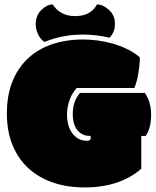

<svg xmlns="http://www.w3.org/2000/svg" viewBox="-20 -822 696 858"><path d="M139.6 -712.9Q139.6 -753.9 165.5 -778.3Q190.9 -802.2 215.8 -802.2Q228.5 -780.3 253.9 -765.1Q279.3 -750 315.9 -750Q385.7 -750 413.6 -802.2Q439.5 -802.2 466.3 -778.3Q493.7 -753.9 493.7 -715.8Q493.7 -677.7 469.2 -653.3Q412.6 -667.5 350.1 -667.5Q257.8 -667.5 178.7 -634.3Q159.2 -647.9 149.4 -670.2Q139.6 -692.4 139.6 -712.9ZM627.4 -406.7Q655.3 -366.7 655.3 -308.6Q655.3 -250 631.3 -214.4H611.3V-67.9Q515.6 15.6 357.4 15.6Q281.2 15.6 217.8 -5.9Q154.3 -27.3 108.2 -69.1Q62 -110.8 36.4 -172.6Q10.7 -234.4 10.7 -314.9Q10.7 -394.5 34.9 -456.1Q59.1 -517.6 103.8 -559.8Q148.4 -602.1 211.4 -623.8Q274.4 -645.5 352.5 -645.5Q383.8 -645.5 418 -640.9Q452.1 -636.2 485.8 -626.5Q519.5 -616.7 550.3 -601.6Q581.1 -586.4 605 -565.4Q605 -551.8 603.3 -533.2Q601.6 -514.6 598.4 -495.6Q595.2 -476.6 590.6 -458.7Q585.9 -440.9 580.1 -428.7H322.8Q314.9 -420.4 307.1 -408.4Q299.3 -396.5 293.2 -381.1Q287.1 -365.7 283.2 -347.7Q279.3 -329.6 279.3 -309.1Q279.3 -288.1 284.4 -267.3Q289.6 -246.6 300.5 -230Q311.5 -213.4 328.6 -203.1Q345.7 -192.9 369.6 -192.9Q385.3 -192.9 385.3 -203.6V-214.8H379.9Q347.7 -214.8 326.4 -239.7Q305.2 -264.6 305.2 -312Q305.2 -371.1 337.9 -406.7Z"/></svg>

Font: Modak sl
Style: Regular
Weight: 400
Designer: Sarang Kulkarni, Maithili Shingre, Noopur Datye
Foundry: Ek Type
Version: Version 1.036;PS Version 1.000;hotconv 1.0.79;makeotf.lib2.5